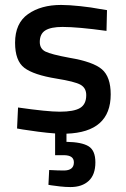

<svg xmlns="http://www.w3.org/2000/svg" viewBox="-20 -530 508 777"><path d="M366 127Q366 177 339 202Q312 227 265 227Q245 227 223 224.5Q201 222 188 220L176 218L179 158Q215 160 238 160Q279 160 279 127Q279 98 238 98H203V10Q173 8 134.5 3Q96 -2 72 -6L49 -10L53 -95Q171 -78 222 -78Q279 -78 304 -93Q329 -108 329 -145Q329 -174 306 -187Q283 -200 208 -212Q116 -227 78.5 -255.5Q41 -284 41 -357Q41 -436 93.5 -473Q146 -510 227 -510Q259 -510 305.5 -505Q352 -500 382 -494L413 -489L411 -405Q295 -421 233 -421Q186 -421 163.5 -407Q141 -393 141 -360Q141 -333 163.5 -321.5Q186 -310 262 -296Q357 -280 392.5 -249.5Q428 -219 428 -148Q428 5 249 11V44Q311 45 338.5 62Q366 79 366 127Z"/></svg>

Font: TitilliumText
Style: Medium
Weight: 500
Designer: Accademia di Belle Arti di Urbino and others
Foundry: Accademia di Belle Arti di Urbino and others.
Version: Version 60.001